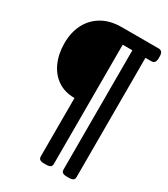

<svg xmlns="http://www.w3.org/2000/svg" viewBox="-211 -798 937 1068"><g transform="rotate(30 257.5 -263.5)"><path d="M253 173Q233 173 224.5 167Q216 161 216 148V-227Q153 -227 108 -257.5Q63 -288 39 -342Q15 -396 15 -464Q15 -533 42 -586Q69 -639 121 -669.5Q173 -700 247 -700H484Q511 -700 511 -665V-653Q511 -618 484 -618H446V148Q446 161 437.5 167Q429 173 409 173H399Q379 173 370.5 167Q362 161 362 148V-618H300V148Q300 161 291.5 167Q283 173 263 173Z"/></g></svg>

Font: Asap Black
Style: Regular
Weight: 900
Designer: Pablo Cosgaya
Foundry: Omnibus-Type
Version: Version 3.001; ttfautohint (v1.8.4.7-5d5b)